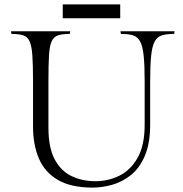

<svg xmlns="http://www.w3.org/2000/svg" viewBox="-20 -842 832 872"><path d="M773 -700 771 -688Q737 -688 715.5 -681.5Q694 -675 682.5 -653.5Q671 -632 666.5 -589Q662 -546 662 -473V-277Q662 -190 637.5 -133.5Q613 -77 573.5 -46Q534 -15 488.5 -2.5Q443 10 401 10Q302 10 242.5 -25Q183 -60 156.5 -122.5Q130 -185 130 -267V-474Q130 -547 127 -590Q124 -633 114.5 -654Q105 -675 85.5 -681.5Q66 -688 32 -688L30 -700H299L297 -688Q263 -688 243.5 -681.5Q224 -675 214.5 -654Q205 -633 202.5 -590Q200 -547 200 -474V-262Q200 -172 228 -119Q256 -66 304.5 -42.5Q353 -19 414 -19Q471 -19 522 -44Q573 -69 605 -125.5Q637 -182 637 -275V-473Q637 -546 632.5 -589Q628 -632 616.5 -653.5Q605 -675 584 -681.5Q563 -688 529 -688L527 -700ZM265 -759V-822H526V-759Z"/></svg>

Font: Gilda Display
Style: Regular
Weight: 400
Designer: Eduardo Rodriguez Tunni
Foundry: Eduardo Rodriguez Tunni
Version: Version 1.002; ttfautohint (v1.8.4.7-5d5b);gftools[0.9.22]